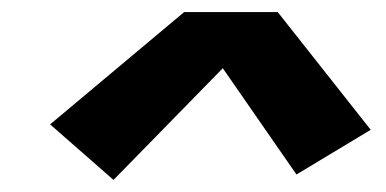

<svg xmlns="http://www.w3.org/2000/svg" viewBox="-20 -739 640 318"><path d="M168 -441 63 -533 285 -719H440L594 -524L471 -450L349 -626Z"/></svg>

Font: Iosevka Curly HvExObl
Style: Regular
Weight: 900
Width: 7
Italic angle: -9°
Monospace: yes
Designer: Belleve Invis
Foundry: Belleve Invis
Version: Version 11.1.0; ttfautohint (v1.8.3)